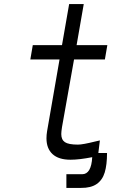

<svg xmlns="http://www.w3.org/2000/svg" viewBox="-20 -771 640 940"><path d="M207.5 -94Q207.5 -110.5 210.5 -128.5L271.5 -480H128.5L140.5 -550H283.5L318.5 -751H390L355 -550H505.5L493.5 -480H342.5L283.5 -148.5Q280 -126 280 -114.5Q280 -87 297.8 -75Q315.5 -63 361.5 -63Q385 -63 447 -78.5L469 -83.5L461.5 -22H504Q504 35.5 492.8 73Q481.5 110.5 453.2 130Q425 149.5 376 149H305V82H382Q427 82 431.5 -1.5Q368 11 325.5 11Q267 11 237.2 -16.5Q207.5 -44 207.5 -94Z"/></svg>

Font: JuliaMono Light
Style: Italic
Weight: 300
Italic angle: -9°
Monospace: yes
Designer: cormullion
Foundry: corm
Version: Version 0.054; ttfautohint (v1.8.4)